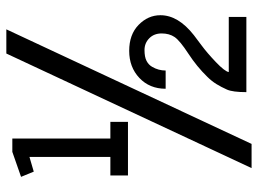

<svg xmlns="http://www.w3.org/2000/svg" viewBox="-125 -674 822 612"><g transform="rotate(-90 286.0 -368.0)"><path d="M28.3 -711.9 107.9 -739.7H150.4V-427.2H203.6V-371.1H32.7V-427.2H91.8V-685.1L44.9 -671.4ZM56.2 22.9 421.4 -758.8H498.5L133.3 22.9ZM298.3 6.3Q298.3 -37.1 306.4 -55.4Q314.5 -73.7 324 -89.1Q333.5 -104.5 347.2 -118.2Q379.4 -151.4 420.9 -178.5Q462.4 -205.6 473.9 -222.4Q485.4 -239.3 485.4 -263.7Q485.4 -288.1 470 -303.2Q454.6 -318.4 432.4 -318.4Q410.2 -318.4 397.7 -311.8Q385.3 -305.2 378.9 -293.9Q367.2 -273.9 367.2 -251H309.1Q309.1 -302.2 343.5 -334.7Q377.9 -367.2 429.9 -367.2Q481.9 -367.2 512.7 -337.2Q543.5 -307.1 543.5 -267.6Q543.5 -210.9 480 -161.1Q470.2 -153.3 447.3 -136.5Q424.3 -119.6 394.3 -91.1Q364.3 -62.5 362.3 -49.8H538.1V6.3Z"/></g></svg>

Font: News Cycle
Style: Bold
Weight: 700
Version: Version 0.5.1